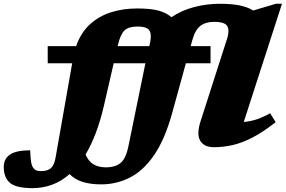

<svg xmlns="http://www.w3.org/2000/svg" viewBox="-189 -767 1518 1020"><path d="M64.5 -431V-522H215.5Q240 -592.5 287.8 -636.8Q335.5 -681 400 -701.5Q464.5 -722 539.5 -722Q613 -722 654.8 -710.2Q696.5 -698.5 721.5 -675.5Q776.5 -712.5 843.5 -729.8Q910.5 -747 977.5 -747Q1047.5 -747 1090 -737Q1132.5 -727 1155.5 -711L1276.5 -747H1309L1106 -119Q1144.5 -122.5 1177.8 -134Q1211 -145.5 1246 -165.5L1275.5 -118Q1208.5 -65.5 1152.5 -36.5Q1096.5 -7.5 1046.5 3.8Q996.5 15 947 15Q895.5 15 874.8 -19.2Q854 -53.5 877 -124.5L1020.5 -571Q1031 -615.5 1014.8 -633.2Q998.5 -651 948.5 -651Q903 -651 875.2 -629.2Q847.5 -607.5 833 -555L824 -522H929.5V-431H798.5L725 -164.5Q686.5 -25.5 629.5 57.2Q572.5 140 501.2 176.2Q430 212.5 348.5 212.5Q293.5 212.5 251.8 200Q210 187.5 180.5 158Q136 197 86.5 214.8Q37 232.5 -15.5 232.5Q-103 232.5 -136 204.5Q-169 176.5 -169 120.5Q-169 76 -135.5 53.8Q-102 31.5 -28.5 31.5Q-27.5 69.5 -24 91.8Q-20.5 114 -12 125Q-3.5 136 6.2 139Q16 142 30 142Q63.5 142 81.2 126.5Q99 111 106 71.5L194.5 -431ZM438 -530 436 -522H604Q604 -522.5 604.5 -522.5Q615 -566 611 -588.2Q607 -610.5 589.2 -618.2Q571.5 -626 541.5 -626Q494.5 -626 472.8 -605.8Q451 -585.5 438 -530ZM364 -209.5Q345 -126.5 320 -61Q295 4.5 265.5 54Q282 91.5 308.8 106.8Q335.5 122 374 122Q424.5 122 452.5 97.8Q480.5 73.5 493 11L583.5 -431H415Z"/></svg>

Font: Newsreader 6pt ExtraBold
Style: Italic
Weight: 800
Italic angle: -17°
Designer: Hugues Gentile
Foundry: Production Type
Version: Version 1.003; ttfautohint (v1.8.3)